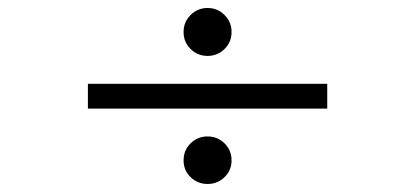

<svg xmlns="http://www.w3.org/2000/svg" viewBox="-20 -541 1040 481"><path d="M560.1 -460.9Q560.1 -435.5 542.5 -418.2Q524.9 -400.9 500 -400.9Q475.1 -400.9 457.5 -418.2Q439.9 -435.5 439.9 -460.9Q439.9 -485.8 457.5 -503.4Q475.1 -521 500 -521Q524.9 -521 542.5 -503.4Q560.1 -485.8 560.1 -460.9ZM799.8 -269H200.2V-331.1H799.8ZM560.1 -139.2Q560.1 -114.3 542.5 -97.2Q524.9 -80.1 500 -80.1Q475.1 -80.1 457.5 -97.2Q439.9 -114.3 439.9 -139.2Q439.9 -164.6 457.5 -181.9Q475.1 -199.2 500 -199.2Q524.9 -199.2 542.5 -181.9Q560.1 -164.6 560.1 -139.2Z"/></svg>

Font: Charis
Style: Bold Italic
Weight: 700
Italic angle: -11°
Designer: Walt Agee, Miriam Martin, Annie Olsen, Victor Gaultney, Lorna Priest, Alan Ward, Bob Hallissy, Martin Hosken, Sharon Cor
Foundry: SIL Global
Version: Version 7.000